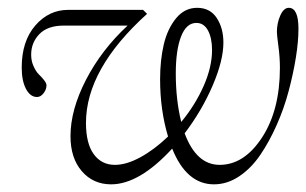

<svg xmlns="http://www.w3.org/2000/svg" viewBox="-20 -465 791 496"><path d="M267.1 11.2Q220.7 11.2 191.4 -22.7Q162.1 -56.6 162.1 -113.3Q162.1 -181.2 202.1 -258.8Q242.2 -336.4 309.6 -398.9H145Q103 -398.9 81.8 -377Q60.5 -355 60.5 -323.7Q60.5 -307.6 66.7 -293.9Q72.8 -280.3 80.3 -272.9Q87.9 -265.6 94 -257.8Q100.1 -250 100.1 -244.6Q100.1 -233.9 92.5 -224.1Q85 -214.4 75.7 -214.4Q58.1 -214.4 47.1 -235.4Q36.1 -256.3 36.1 -290.5Q36.1 -358.4 71 -398.9Q106 -439.5 156.2 -439.5H349.6L359.9 -429.2Q202.1 -286.6 202.1 -147.5Q202.1 -94.2 222.2 -66.7Q242.2 -39.1 276.9 -39.1Q306.6 -39.1 342.8 -58.8Q378.9 -78.6 414.1 -112.3Q393.6 -180.7 393.6 -260.3Q393.6 -309.6 403.1 -350.1Q412.6 -390.6 434.8 -417.7Q457 -444.8 489.3 -444.8Q522.5 -444.8 539.8 -418.7Q557.1 -392.6 557.1 -355Q557.1 -308.6 529.3 -243.9Q501.5 -179.2 457 -120.6Q487.3 -39.1 547.4 -39.1Q610.8 -39.1 657 -109.9Q703.1 -180.7 703.1 -290Q703.1 -316.9 699.2 -345.9Q695.3 -375 695.3 -382.3Q695.3 -405.3 704.1 -425Q712.9 -444.8 726.1 -444.8Q751 -444.8 751 -390.6Q751 -357.9 744.4 -316.7Q737.8 -275.4 725.8 -230.2Q713.9 -185.1 694.8 -142.1Q675.8 -99.1 652.3 -64.7Q628.9 -30.3 597.9 -9.5Q566.9 11.2 532.7 11.2Q461.9 11.2 424.8 -81.1Q339.8 11.2 267.1 11.2ZM434.1 -274.9Q434.1 -207 448.2 -149.9Q484.4 -193.8 506.1 -242.9Q527.8 -292 527.8 -335.9Q527.8 -366.7 517.3 -386.2Q506.8 -405.8 487.3 -405.8Q461.4 -405.8 447.8 -370.8Q434.1 -335.9 434.1 -274.9Z"/></svg>

Font: Elstob ExtraLight
Style: Italic
Weight: 200
Italic angle: -20°
Designer: Peter S. Baker
Version: Version 1.015